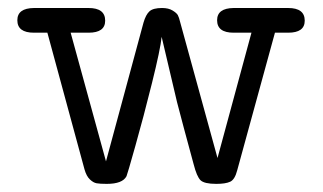

<svg xmlns="http://www.w3.org/2000/svg" viewBox="-20 -451 798 475"><path d="M22.9 -400.9Q22.9 -430.7 64 -431.2H199.2Q240.2 -431.2 240.2 -399.9Q240.2 -370.1 199.2 -370.1H154.8L242.2 -51.8L335 -395Q340.8 -415 349.9 -423.1Q358.9 -431.2 380.9 -431.2Q397 -431.2 407 -425Q417 -418.9 419.9 -413.6Q422.9 -408.2 425.8 -396L518.1 -60.1L602.1 -370.1H558.1Q517.1 -370.1 517.1 -400.9Q517.1 -430.7 558.1 -431.2H692.9Q733.9 -431.2 733.9 -399.9Q733.9 -370.1 692.9 -370.1H660.2L566.9 -29.8Q561 -6.8 549.6 -1.5Q538.1 3.9 515.1 3.9Q485.4 3.9 476.1 -5.1Q466.8 -14.2 459 -44.9Q431.2 -147 418 -198.2L379.9 -359.9Q377 -330.1 356 -245.6Q335 -161.1 314.9 -90.1Q294.9 -19 293 -15.1Q283.2 3.9 244.1 3.9Q227.1 3.9 219 2.4Q210.9 1 202.4 -7.1Q193.8 -15.1 189 -32.2L97.2 -370.1H64Q22.9 -370.1 22.9 -400.9Z"/></svg>

Font: CMU Typewriter Text Variable Width
Style: Medium
Weight: 500
Version: Version 0.7.0